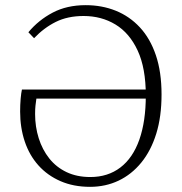

<svg xmlns="http://www.w3.org/2000/svg" viewBox="-20 -709 705 744"><path d="M58 -277Q58 -303 60 -326Q62 -349 65 -362H563V-327H121Q119 -313 117.5 -300Q116 -287 116 -267Q116 -218 130 -173.5Q144 -129 171 -95Q198 -61 238 -42Q278 -23 330 -23Q398 -23 446.5 -60Q495 -97 520 -168Q545 -239 545 -339Q545 -445 513.5 -513Q482 -581 427.5 -614Q373 -647 304 -647Q242 -647 196 -624Q150 -601 112 -561L90 -584Q129 -631 184 -660Q239 -689 312 -689Q375 -689 428.5 -667.5Q482 -646 522 -603Q562 -560 584 -495Q606 -430 606 -343Q606 -257 585.5 -191Q565 -125 527.5 -79Q490 -33 439.5 -9Q389 15 329 15Q265 15 214.5 -7Q164 -29 129 -68Q94 -107 76 -160.5Q58 -214 58 -277Z"/></svg>

Font: Source Serif 4 Light
Style: Regular
Weight: 300
Designer: Frank Grießhammer
Foundry: Adobe Systems Incorporated
Version: Version 4.004;hotconv 1.0.116;makeotfexe 2.5.65601